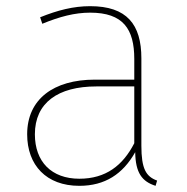

<svg xmlns="http://www.w3.org/2000/svg" viewBox="-20 -591 606 622"><path d="M438 -119V-402C438 -512 391 -571 272 -571C218 -571 167 -558 110 -535L117 -514C173 -537 222 -550 272 -550C379 -550 415 -497 415 -400V-333H287C154 -333 68 -270 68 -156C68 -56 130 11 237 11C320 11 378 -27 418 -98C419 -31 440 -3 484 11L489 -6C453 -19 438 -44 438 -119ZM237 -12C147 -12 93 -67 93 -156C93 -258 168 -311 292 -311H415V-127C378 -55 323 -12 237 -12Z"/></svg>

Font: Glow Sans SC Normal Thin
Style: Regular
Weight: 100
Designer: Ryoko NISHIZUKA (kana, bopomofo & ideographs); Paul D. Hunt (Latin, Greek & Cyrillic); Sandoll Communications, Soo-young
Version: Version 0.93